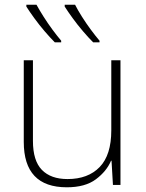

<svg xmlns="http://www.w3.org/2000/svg" viewBox="-20 -786 622 816"><path d="M492 -530V0H460L454 -103H452Q433 -58 387.5 -24Q342 10 264 10Q81 10 81 -183V-530H120V-187Q120 -103 158 -64Q196 -25 267 -25Q354 -25 403.5 -76Q453 -127 453 -232V-530ZM299 -766Q310 -744 328 -715.5Q346 -687 366 -660Q386 -633 403 -613V-606H376Q355 -627 332 -654Q309 -681 289 -708.5Q269 -736 255 -758V-766ZM135 -766Q147 -744 165 -715.5Q183 -687 203 -660Q223 -633 240 -613V-606H213Q192 -627 169 -654Q146 -681 126 -708.5Q106 -736 92 -758V-766Z"/></svg>

Font: Noto Sans ExtraLight
Style: Regular
Weight: 200
Designer: Monotype Design Team
Foundry: Monotype Imaging Inc.
Version: Version 2.007